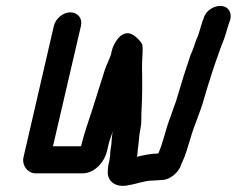

<svg xmlns="http://www.w3.org/2000/svg" viewBox="-20 -556 787 638"><path d="M159 -470 58 -33C52 -6 73 21 100 20H255C292 20 327 -15 336 -56L341 -77C344 -92 350 -103 355 -121C352 -110 351 -87 350 -76L347 -56C346 -49 346 -43 346 -38C345 -34 344 -30 344 -25L340 -8C339 1 338 9 338 18C339 49 367 69 409 59C435 55 460 44 488 44C497 44 510 42 518 42C545 42 575 16 582 -9C582 -11 584 -14 586 -18C598 -44 604 -68 613 -97C626 -142 645 -181 658 -228C674 -283 692 -339 711 -391L717 -407C723 -421 726 -430 731 -446C734 -459 739 -471 742 -482L745 -490C748 -502 747 -513 741 -522C722 -551 665 -533 656 -493L653 -486C650 -474 645 -462 642 -450C639 -438 635 -431 631 -421L625 -403C623 -397 619 -386 612 -370C596 -323 583 -281 569 -233C566 -222 562 -211 558 -201L547 -169C531 -130 523 -84 506 -46C483 -46 456 -40 435 -35C438 -48 437 -56 439 -68C442 -88 442 -108 447 -130C451 -151 449 -165 450 -184C453 -233 453 -282 452 -329C451 -355 456 -382 453 -407C453 -408 452 -411 448 -416C444 -421 440 -426 434 -431C425 -439 409 -452 389 -442C372 -434 355 -407 350 -381L349 -375C344 -360 334 -341 329 -326L323 -307C311 -270 299 -231 287 -193C275 -155 260 -114 251 -77L249 -70H156L249 -470C255 -495 238 -515 214 -515C190 -515 165 -495 159 -470Z"/></svg>

Font: Electronic
Style: BlkIt
Weight: 900
Version: Version 1.011